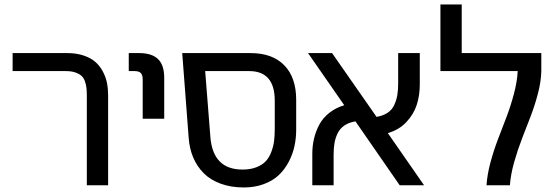

<svg xmlns="http://www.w3.org/2000/svg" viewBox="-20 -824 2462 854"><path d="M460.9 -399.9V0H366.2V-396Q366.2 -417.5 364.7 -431.9Q363.3 -446.3 357.9 -461.9Q352.5 -477.5 342.5 -486.6Q332.5 -495.6 315.2 -501.7Q297.9 -507.8 272.9 -507.8H36.1V-587.9H278.8Q319.8 -587.9 351.8 -577.1Q383.8 -566.4 404.1 -548.6Q424.3 -530.8 437.5 -505.9Q450.7 -481 455.8 -455.1Q460.9 -429.2 460.9 -399.9Z M710.4 -478V-295.9H614.7V-470.2Q614.7 -490.2 606.4 -499Q598.1 -507.8 578.6 -507.8H552.7V-587.9H598.6Q655.3 -587.9 682.9 -561.3Q710.4 -534.7 710.4 -478Z M1297.4 -379.9V-247.1Q1297.4 -209 1289.6 -173.1Q1281.7 -137.2 1263.9 -103.5Q1246.1 -69.8 1219.7 -44.9Q1193.4 -20 1153.3 -5.1Q1113.3 9.8 1064.5 9.8Q1006.8 9.8 961.2 -7.1Q915.5 -23.9 886 -53.7Q856.4 -83.5 839.6 -123Q822.8 -162.6 819.3 -210L790.5 -587.9H1094.2Q1191.4 -587.9 1244.4 -533.7Q1297.4 -479.5 1297.4 -379.9ZM1088.4 -507.8H892.6L915.5 -217.8Q925.8 -69.8 1058.6 -69.8Q1094.2 -69.8 1120.4 -80.1Q1146.5 -90.3 1161.9 -106.7Q1177.2 -123 1186.5 -147.5Q1195.8 -171.9 1199 -196Q1202.1 -220.2 1202.1 -251V-376Q1202.1 -507.8 1088.4 -507.8Z M1757.8 0 1561 -284.2Q1531.7 -279.3 1512 -265.9Q1492.2 -252.4 1481.9 -231.4Q1471.7 -210.4 1467.8 -188Q1463.9 -165.5 1463.9 -136.2V0H1369.1V-140.1Q1369.1 -175.8 1377 -208.5Q1384.8 -241.2 1400.9 -270.8Q1417 -300.3 1445.3 -322.5Q1473.6 -344.7 1511.2 -356L1350.1 -587.9H1457L1654.8 -304.2Q1684.1 -309.1 1703.9 -322.3Q1723.6 -335.4 1733.4 -356.7Q1743.2 -377.9 1747.1 -400.1Q1751 -422.4 1751 -452.1V-587.9H1847.2V-448.2Q1847.2 -399.9 1833.7 -357.9Q1820.3 -315.9 1787.4 -281Q1754.4 -246.1 1705.1 -231.9L1866.2 0Z M1939 -804.2H2033.7V-587.9H2387.7V-507.8Q2386.7 -461.9 2373 -409.2Q2359.4 -356.4 2340.3 -306.9Q2321.3 -257.3 2302 -207.8Q2282.7 -158.2 2267.1 -103.3Q2251.5 -48.3 2248 0H2144Q2147 -47.4 2161.6 -101.8Q2176.3 -156.2 2195.3 -205.6Q2214.4 -254.9 2233.2 -304.4Q2252 -354 2266.1 -407.5Q2280.3 -460.9 2282.7 -507.8H1939Z"/></svg>

Font: LT Superior Med
Style: Regular
Weight: 500
Designer: Daniel Lyons
Foundry: LyonsType
Version: Version 1.000